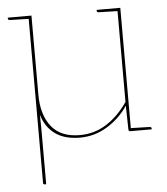

<svg xmlns="http://www.w3.org/2000/svg" viewBox="-50 -535 660 760"><g transform="rotate(-5 280.0 -155.0)"><path d="M97 180Q94 180 92.5 178.5Q91 177 91 174V-478L16 -480Q14 -480 11.5 -481.5Q9 -483 9 -485V-490H103V-176Q103 -96 140 -49Q177 -2 253 -2Q311 -2 359 -32.5Q407 -63 444 -117V-478L369 -480Q367 -480 364.5 -481.5Q362 -483 362 -485V-490H456V-12L531 -10Q533 -10 535.5 -8.5Q538 -7 538 -5V0H453Q446 0 446 -8L444 -102Q411 -53 361 -22.5Q311 8 253 8Q192 8 154.5 -19Q117 -46 102 -96Q103 -65 103 -43Q103 -21 103 -5V180Z"/></g></svg>

Font: Aleo Thin
Style: Regular
Weight: 250
Designer: Alessio Laiso
Foundry: Alessio Laiso
Version: Version 2.001;gftools[0.9.29]